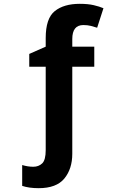

<svg xmlns="http://www.w3.org/2000/svg" viewBox="-20 -744 612 1004"><path d="M397 -724Q314 -724 266.5 -686Q219 -648 219 -545V-500L133 -462V-395H219V41Q219 93 200.5 110.5Q182 128 154 128Q126 128 96 119V228Q132 240 182 240Q275 240 316.5 189.5Q358 139 358 60V-395H473V-500H358V-540Q358 -613 416 -613Q438 -613 455.5 -608.5Q473 -604 488 -599L521 -701Q500 -710 470 -717Q440 -724 397 -724Z"/></svg>

Font: Noto Sans UI
Style: Bold
Weight: 700
Designer: Monotype Design Team
Foundry: Monotype Imaging Inc.
Version: Version 1.901